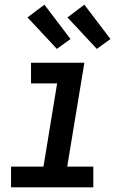

<svg xmlns="http://www.w3.org/2000/svg" viewBox="-20 -797 540 817"><path d="M27 0V-88H165L223 -442H112V-530H339L266 -88H377V0ZM392 -589 267 -723 339 -777 450 -631ZM222 -589 97 -723 169 -777 280 -631Z"/></svg>

Font: Iosevka Curly Slab SmBdObl
Style: Regular
Weight: 600
Italic angle: -9°
Monospace: yes
Designer: Belleve Invis
Foundry: Belleve Invis
Version: Version 11.0.0; ttfautohint (v1.8.3)